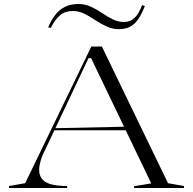

<svg xmlns="http://www.w3.org/2000/svg" viewBox="-20 -941 965 961"><path d="M25 0V-10L106 -24L437 -708H490L821 -24L901 -10V0H651V-9L737 -23L436 -650H423L206 -191Q191 -163 183.5 -136.5Q176 -110 176 -90Q176 -63 190.5 -45Q205 -27 236 -18.5Q267 -10 316 -10V0ZM242 -289V-299L614 -307V-289ZM575 -795Q543 -795 513.5 -808.5Q484 -822 456.5 -840.5Q429 -859 401.5 -872.5Q374 -886 344 -886Q306 -886 280.5 -864.5Q255 -843 234 -801L221 -804Q237 -841 257 -867Q277 -893 305.5 -907Q334 -921 372 -921Q406 -921 435 -907.5Q464 -894 490.5 -876Q517 -858 544 -844.5Q571 -831 601 -831Q633 -831 654.5 -852.5Q676 -874 691 -915L705 -911Q690 -872 672.5 -846Q655 -820 631.5 -807.5Q608 -795 575 -795Z"/></svg>

Font: Kalnia SemiExpanded Light
Style: Regular
Weight: 300
Width: 6
Designer: Frida Medrano
Foundry: Frida Medrano
Version: Version 1.105